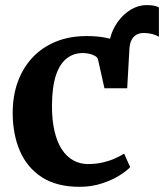

<svg xmlns="http://www.w3.org/2000/svg" viewBox="-20 -709 632 740"><path d="M470.2 -368.7 423.7 -425.1 399.3 -515.1Q399.2 -562.3 419.9 -601.8Q440.7 -641.3 474.3 -665.3Q508 -689.3 546 -689.3Q577.2 -689.3 592.5 -680.5V-567.3Q582.2 -573.6 567 -577.7Q551.7 -581.8 533.5 -581.9Q519.8 -582 507.7 -576.1Q495.6 -570.1 487.9 -556.6Q480.2 -543 478.8 -520.6ZM286.8 11Q198.1 11 141.1 -26.1Q84.1 -63.3 56.5 -127.6Q29 -192 28.9 -273.2Q28.8 -338.6 48.3 -392.9Q67.9 -447.2 105 -486.9Q142 -526.6 194.7 -548.3Q247.4 -570 313.5 -570Q355.4 -570 386.1 -563.8Q416.8 -557.7 438.9 -550.5Q461.1 -543.3 476.3 -540L470.1 -368.7H382.6L357.9 -479Q356.1 -487.8 346.3 -493.4Q336.5 -499.1 323.6 -501.9Q310.7 -504.6 299.1 -504.6Q264.1 -504.6 237.6 -484.3Q211.1 -464 195.9 -419.8Q180.8 -375.6 180.3 -303.1Q180.1 -246.5 190 -204Q199.9 -161.4 218.3 -133.3Q236.8 -105.2 262.4 -91Q288.1 -76.7 318.8 -76.7Q349.6 -76.7 375.4 -82.7Q401.2 -88.7 422.1 -97.9Q443 -107.1 458.4 -116.9L481.8 -64.8Q468 -49.9 439.5 -32.2Q411 -14.5 371.8 -1.8Q332.7 11 286.8 11Z"/></svg>

Font: Merriweather Light
Style: Regular
Weight: 300
Version: Version 2.100